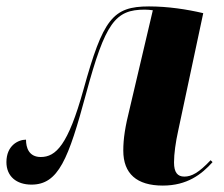

<svg xmlns="http://www.w3.org/2000/svg" viewBox="-23 -568 697 598"><path d="M484 10C560 10 605 -25 639 -63L633 -69C596 -30 574 -18 551 -18C530 -18 519 -31 519 -62C519 -89 524 -125 532 -161L610 -527C559 -539 500 -548 441 -548C328 -548 298 -509 237 -289C189 -116 151 -79 104 -79C67 -79 58 -108 58 -133C34 -133 -3 -115 -3 -63C-3 -19 28 7 75 7C159 7 190 -72 245 -276C305 -498 336 -538 428 -538C438 -538 445 -537 453 -536L381 -230C367 -174 361 -137 361 -99C361 -27 403 10 484 10Z"/></svg>

Font: Noto Serif Display SemiCondensed ExtraBold
Style: Italic
Weight: 800
Width: 4
Italic angle: -12°
Designer: Monotype Design Team
Foundry: Monotype Imaging Inc.
Version: Version 2.009